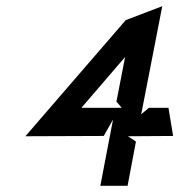

<svg xmlns="http://www.w3.org/2000/svg" viewBox="-20 -608 579 620"><path d="M62 -168 315 -169 345 -222 304 -8H392L419 -151L393 -168L539 -169L524 -260H461L436 -239L504 -588L386 -543ZM243 -260 384 -424 356 -280 373 -260Z"/></svg>

Font: Charger Eco
Style: Obl
Weight: 1000
Designer: Jasper
Foundry: Cannot Into Space Fonts
Version: Version 1.1